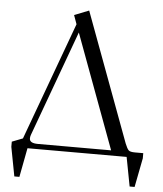

<svg xmlns="http://www.w3.org/2000/svg" viewBox="-58 -763 815 959"><g transform="rotate(5 350.0 -283.0)"><path d="M22 0V-25.9L76.2 -46.9L293 -638.2L276.9 -683.1L350.1 -711.9L589.8 -65.9Q600.1 -40.5 607.9 -33.2Q615.7 -25.9 639.2 -25.9H681.2V0L652.8 146H627.9L600.1 0H103L75.2 146H49.8ZM110.8 -49.8Q110.8 -25.9 152.8 -25.9H520L308.1 -598.1L113.8 -66.9Q110.8 -58.1 110.8 -49.8Z"/></g></svg>

Font: Dihjauti
Style: Regular
Weight: 400
Designer: T. Christopher White
Version: Version 3.0.0